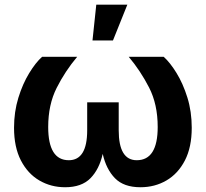

<svg xmlns="http://www.w3.org/2000/svg" viewBox="-20 -787 873 815"><path d="M256.3 7.8Q196.3 7.8 147 -21Q97.7 -49.8 68.6 -106.2Q39.6 -162.6 39.6 -244.6Q39.6 -312.5 57.9 -371.8Q76.2 -431.2 103.8 -476.3Q131.3 -521.5 158.7 -545.9H307.6Q256.3 -484.9 220.5 -413.8Q184.6 -342.8 184.6 -248Q184.6 -106.9 272 -106.9Q350.1 -106.9 350.1 -233.9V-352.5H483.9V-233.9Q483.9 -106.9 560.5 -106.9Q649.4 -106.9 649.4 -248Q649.4 -344.2 612.8 -415.5Q576.2 -486.8 526.4 -545.9H674.8Q701.7 -522 729.2 -477.3Q756.8 -432.6 775.4 -373Q793.9 -313.5 793.9 -244.6Q793.9 -162.1 764.9 -106Q735.8 -49.8 686.5 -21Q637.2 7.8 576.2 7.8Q505.4 7.8 468 -30.5Q430.7 -68.8 416 -133.8Q401.4 -68.4 363.8 -30.3Q326.2 7.8 256.3 7.8ZM372.6 -615.2 388.7 -767.1H520.5L459.5 -615.2Z"/></svg>

Font: Inter-Bold
Style: Bold
Weight: 700
Designer: Rasmus Andersson
Foundry: rsms
Version: Version 4.000;git-a52131595